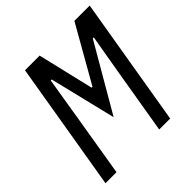

<svg xmlns="http://www.w3.org/2000/svg" viewBox="-186 -839 980 980"><g transform="rotate(-45 304.0 -349.0)"><path d="M411.2 0H490.4L607.6 -698.2H497.2L324.6 -394.9H318.2L246.4 -698.2H140.6L23.4 0H103L160.5 -346.9L196.7 -568.5H203.8L291.2 -208.8L500.4 -568.5H507.5L469.5 -346.9Z"/></g></svg>

Font: Margiela Mono Italic Text It
Style: Regular
Weight: 400
Designer: Mike Abbink, Paul van der Laan, Pieter van Rosmalen
Foundry: Bold Monday
Version: Version 2.003 2021